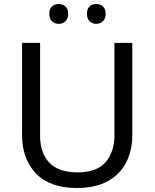

<svg xmlns="http://www.w3.org/2000/svg" viewBox="-20 -928 771 958"><path d="M640 -252Q640 -178 610 -118.5Q580 -59 518.5 -24.5Q457 10 362 10Q229 10 159.5 -62.5Q90 -135 90 -254V-714H180V-251Q180 -164 226.5 -116Q273 -68 367 -68Q464 -68 507.5 -119.5Q551 -171 551 -252V-714H640ZM226 -859Q226 -885 240 -896.5Q254 -908 273 -908Q292 -908 306 -896.5Q320 -885 320 -859Q320 -834 306 -821.5Q292 -809 273 -809Q254 -809 240 -821.5Q226 -834 226 -859ZM414 -859Q414 -885 427.5 -896.5Q441 -908 460 -908Q479 -908 493 -896.5Q507 -885 507 -859Q507 -834 493 -821.5Q479 -809 460 -809Q441 -809 427.5 -821.5Q414 -834 414 -859Z"/></svg>

Font: Noto Sans Multani
Style: Regular
Weight: 400
Designer: Monotype Design Team
Foundry: Monotype Imaging Inc.
Version: Version 2.002; ttfautohint (v1.8.4.7-5d5b)